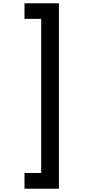

<svg xmlns="http://www.w3.org/2000/svg" viewBox="-20 -954 524 1160"><path d="M336 186H128V91H229V-840H128V-934H336Z"/></svg>

Font: Poppins-tnum Medium
Style: Regular
Weight: 500
Designer: Ninad Kale (Devanagari), Jonny Pinhorn (Latin)
Foundry: Indian Type Foundry
Version: Version 4.004